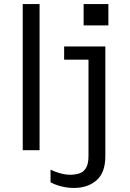

<svg xmlns="http://www.w3.org/2000/svg" viewBox="-20 -740 640 946"><path d="M344 186Q312 186 281 178Q250 170 229 158V96Q249 106 275.5 113.5Q302 121 325 121Q348 121 369 115Q390 109 403 89Q416 69 416 29V-446H296V-511H499V30Q499 110 456 148Q413 186 344 186ZM92 0V-720H175V0ZM392 -615V-720H514V-615Z"/></svg>

Font: Chivo Mono Light
Style: Regular
Weight: 300
Monospace: yes
Designer: Hector Gatti
Foundry: Omnibus-Type
Version: Version 1.008